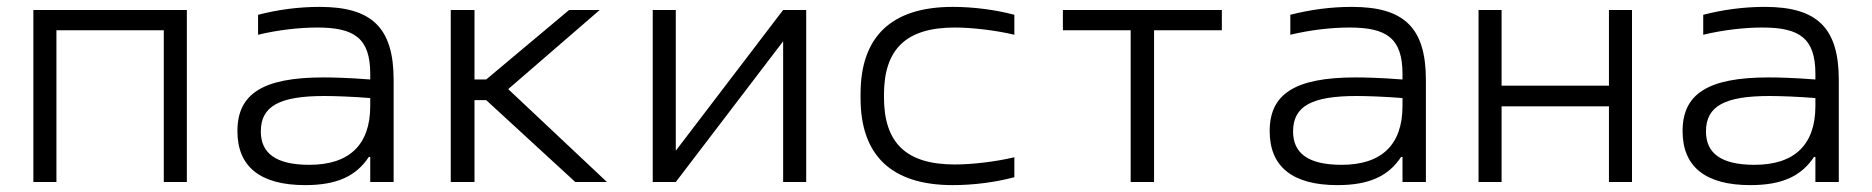

<svg xmlns="http://www.w3.org/2000/svg" viewBox="-20 -529 5440 558"><path d="M77 0H144V-441H456V0H523V-500H77Z M909 -509C848 -509 788 -501 730 -486V-428C788 -442 850 -449 902 -449C1010 -449 1056 -418 1056 -314V-298C992 -303 945 -304 920 -304C742 -304 670 -255 670 -148C670 -44 737 9 867 9C959 9 1015 -17 1052 -73H1056V0H1124V-297C1124 -449 1060 -509 909 -509ZM738 -147C738 -221 793 -250 923 -250C954 -250 1008 -248 1056 -244V-221C1056 -107 994 -50 879 -50C780 -50 738 -85 738 -147Z M1290 -500V0H1359V-238H1393L1652 0H1744L1457 -270L1723 -500H1634L1393 -298H1359V-500Z M1877 0H1944L2256 -409V0H2323V-500H2256L1944 -91V-500H1877Z M2481 -256V-244C2481 -78 2570 9 2749 9C2808 9 2872 1 2928 -14V-72C2874 -59 2805 -51 2755 -51C2614 -51 2549 -113 2549 -247V-253C2549 -387 2614 -449 2755 -449C2804 -449 2874 -441 2928 -428V-486C2872 -501 2807 -509 2749 -509C2570 -509 2481 -422 2481 -256Z M3266 0H3334V-441H3531V-500H3069V-441H3266Z M3909 -509C3848 -509 3788 -501 3730 -486V-428C3788 -442 3850 -449 3902 -449C4010 -449 4056 -418 4056 -314V-298C3992 -303 3945 -304 3920 -304C3742 -304 3670 -255 3670 -148C3670 -44 3737 9 3867 9C3959 9 4015 -17 4052 -73H4056V0H4124V-297C4124 -449 4060 -509 3909 -509ZM3738 -147C3738 -221 3793 -250 3923 -250C3954 -250 4008 -248 4056 -244V-221C4056 -107 3994 -50 3879 -50C3780 -50 3738 -85 3738 -147Z M4277 0H4344V-220H4656V0H4723V-500H4656V-280H4344V-500H4277Z M5109 -509C5048 -509 4988 -501 4930 -486V-428C4988 -442 5050 -449 5102 -449C5210 -449 5256 -418 5256 -314V-298C5192 -303 5145 -304 5120 -304C4942 -304 4870 -255 4870 -148C4870 -44 4937 9 5067 9C5159 9 5215 -17 5252 -73H5256V0H5324V-297C5324 -449 5260 -509 5109 -509ZM4938 -147C4938 -221 4993 -250 5123 -250C5154 -250 5208 -248 5256 -244V-221C5256 -107 5194 -50 5079 -50C4980 -50 4938 -85 4938 -147Z"/></svg>

Font: LT Wave Mono Light
Style: Regular
Weight: 300
Designer: Daniel Lyons
Version: Version 2.5 (Glyphs App)